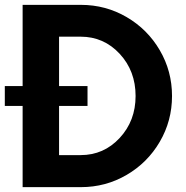

<svg xmlns="http://www.w3.org/2000/svg" viewBox="-33 -770 765 790"><path d="M299.8 -750Q401.9 -750 488 -699.7Q574.2 -649.4 624.5 -563.2Q674.8 -477.1 674.8 -375Q674.8 -272.9 624.5 -186.8Q574.2 -100.6 488 -50.3Q401.9 0 299.8 0H60.1V-334H-13.2V-416H60.1V-750ZM298.8 -131.8Q394 -131.8 459.5 -202.4Q524.9 -272.9 524.9 -375Q524.9 -478 459.5 -548.6Q394 -619.1 298.8 -619.1H210V-416H327.1V-334H210V-131.8Z"/></svg>

Font: Orkney
Style: Bold
Weight: 700
Designer: Samuel Oakes and Alfredo Marco Pradil
Foundry: Alfredo Marco Pradil
Version: 1.0